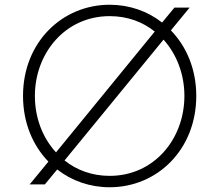

<svg xmlns="http://www.w3.org/2000/svg" viewBox="-20 -777 924 809"><path d="M442 12C643 12 807 -147 807 -373C807 -485 766 -581 700 -649L779 -745H715L663 -682C602 -730 525 -757 442 -757C242 -757 77 -599 77 -373C77 -260 118 -164 184 -96L105 0H169L221 -63C282 -15 359 12 442 12ZM127 -373C127 -552 254 -709 442 -709C517 -709 581 -685 632 -644L216 -135C159 -197 127 -281 127 -373ZM252 -101 669 -610C725 -548 757 -463 757 -373C757 -191 629 -36 442 -36C368 -36 303 -60 252 -101Z"/></svg>

Font: Mluvka ExtraLight
Style: Regular
Weight: 200
Designer: Modified by Jiří Krblich, Original typeface by Gumpita Rahayu
Foundry: Gumpita Rahayu & Jiří Krblich
Version: Version 2.000;Glyphs 3.1.1 (3134)